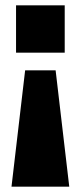

<svg xmlns="http://www.w3.org/2000/svg" viewBox="-20 -518 302 718"><path d="M23 180 74 -255H188L239 180ZM40 -321V-498H222V-321Z"/></svg>

Font: Nunito Sans 10pt SemiCondensed Black
Style: Regular
Weight: 900
Width: 4
Designer: Vernon Adams
Foundry: Vernon Adams
Version: Version 3.101;gftools[0.9.27]